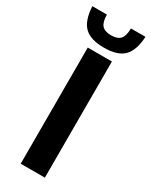

<svg xmlns="http://www.w3.org/2000/svg" viewBox="-232 -815 677 859"><g transform="rotate(30 107.0 -385.5)"><path d="M45.1 0V-600H169.9V0ZM107.6 -635.6Q37.8 -635.6 6 -666.9Q-25.8 -698.1 -29.7 -770.6H45.6Q45.7 -732.5 60.1 -716Q74.5 -699.5 107.6 -699.5Q140.7 -699.5 155.1 -716Q169.5 -732.5 169.6 -770.6H244.8Q240.6 -698.1 208.8 -666.9Q177 -635.6 107.6 -635.6Z"/></g></svg>

Font: Big Shoulders Stencil Display SC Thin
Style: Regular
Weight: 100
Designer: Patric King
Foundry: XO Type Co
Version: Version 2.001